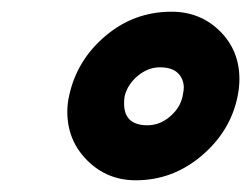

<svg xmlns="http://www.w3.org/2000/svg" viewBox="-20 -747 429 328"><path d="M95 -556Q95 -570 98 -583Q111 -644 160 -685.5Q209 -727 273 -727Q322 -727 355.5 -694Q389 -661 389 -612Q389 -598 386 -583Q374 -523 324.5 -481Q275 -439 212 -439Q163 -439 129 -473Q95 -507 95 -556ZM292 -583Q294 -593 294 -597Q294 -612 284 -622Q274 -632 253 -632Q233 -632 215.5 -617.5Q198 -603 193 -583Q192 -578 192 -570Q192 -533 232 -533Q253 -533 270.5 -548Q288 -563 292 -583Z"/></svg>

Font: Prompt
Style: Bold Italic
Weight: 700
Italic angle: -12°
Designer: Katatrad Team
Foundry: CadsonDemak
Version: Version 1.001